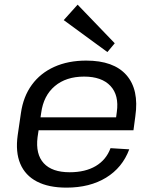

<svg xmlns="http://www.w3.org/2000/svg" viewBox="-20 -813 672 840"><path d="M270.8 7.9Q192.7 7.9 141.6 -18.7Q90.5 -45.2 68.8 -96.4Q47.1 -147.6 57.4 -221.4L71.6 -318.6Q81.9 -390.7 119.3 -441.9Q156.6 -493.1 217.4 -520.5Q278.2 -547.9 357.1 -547.9Q477.4 -547.9 533.2 -484.4Q588.9 -420.8 572.1 -304.5L563.9 -243H132.1L140.3 -299.8H501.3L485 -277.6L491.1 -323.5Q501.3 -396.4 463.2 -437.1Q425 -477.9 348 -477.9Q269.1 -477.9 219.7 -436.2Q170.3 -394.5 160.2 -319.3L144.3 -212.7Q135.1 -138.5 171.4 -98.9Q207.7 -59.4 284.9 -59.4Q353.1 -59.4 399 -86.6Q444.8 -113.8 463.5 -164.8L545.5 -159.7Q515.4 -79.3 444 -35.7Q372.6 7.9 270.8 7.9ZM482 -623.7 449.8 -585.2 258.8 -725 319.6 -792.6Z"/></svg>

Font: Pathway Extreme 8pt Thin 12pt
Style: Italic
Weight: 100
Italic angle: -8°
Version: Version 1.001;gftools[0.9.26]